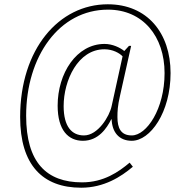

<svg xmlns="http://www.w3.org/2000/svg" viewBox="-20 -734 879 896"><path d="M359 142C465 142 545 91 600 44L585 25C534 68 464 117 363 117C197 117 102 24 102 -194C102 -470 256 -689 484 -689C647 -689 748 -564 748 -393C748 -225 664 -102 595 -102C544 -102 528 -136 528 -188C528 -214 529 -239 540 -287L592 -520H582L560 -496C540 -512 505 -529 468 -529C337 -529 249 -392 249 -241C249 -126 299 -77 367 -77C439 -77 478 -135 499 -177H501C503 -119 534 -77 595 -77C681 -77 776 -209 776 -393C776 -580 667 -714 483 -714C255 -714 74 -505 74 -188C74 35 178 142 359 142ZM372 -102C315 -102 277 -143 277 -239C277 -359 344 -504 467 -504C507 -504 538 -486 552 -471L501 -239C491 -191 437 -102 372 -102Z"/></svg>

Font: Noto Serif Thai SemiCondensed Thin
Style: Regular
Weight: 100
Width: 4
Designer: Monotype Design Team
Foundry: Monotype Imaging Inc.
Version: Version 2.002